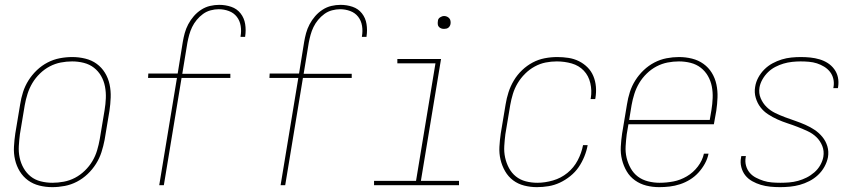

<svg xmlns="http://www.w3.org/2000/svg" viewBox="-20 -763 3540 791"><path d="M195 8Q168 8 142 1.5Q116 -5 95.5 -20Q75 -35 61.5 -57Q48 -79 42 -105Q36 -131 37.5 -158.5Q39 -186 43 -213L63 -333Q67 -359 75 -384Q83 -409 97.5 -432Q112 -455 132 -474Q152 -493 176 -505.5Q200 -518 226 -523Q252 -528 278 -528Q305 -528 331.5 -521.5Q358 -515 378.5 -500Q399 -485 412.5 -463Q426 -441 431.5 -415Q437 -389 436 -361.5Q435 -334 431 -307L411 -187Q406 -161 398 -136Q390 -111 375.5 -88Q361 -65 341 -46Q321 -27 297 -14.5Q273 -2 247 3Q221 8 195 8ZM196 -10Q219 -10 243 -14.5Q267 -19 289 -30.5Q311 -42 329.5 -60Q348 -78 360.5 -99Q373 -120 380 -143.5Q387 -167 391 -190L411 -310Q415 -334 416 -358.5Q417 -383 412.5 -406.5Q408 -430 396.5 -450Q385 -470 367 -484Q349 -498 325.5 -504Q302 -510 277 -510Q254 -510 230.5 -505.5Q207 -501 185 -489.5Q163 -478 144.5 -460Q126 -442 113.5 -421Q101 -400 93.5 -376.5Q86 -353 82 -330L62 -210Q59 -186 57.5 -161.5Q56 -137 61 -113.5Q66 -90 77.5 -70Q89 -50 106.5 -36Q124 -22 147.5 -16Q171 -10 196 -10Z M636 0 709 -442H590L591 -460H712L733 -590Q736 -608 741 -626.5Q746 -645 755.5 -663Q765 -681 778.5 -696.5Q792 -712 809 -723Q826 -734 845 -738.5Q864 -743 883 -743Q909 -743 932.5 -735Q956 -727 971 -708Q986 -689 990 -664Q994 -639 990 -613V-611H971V-613Q975 -635 971.5 -656.5Q968 -678 955.5 -694Q943 -710 923 -717.5Q903 -725 881 -725Q865 -725 848 -720.5Q831 -716 816.5 -705.5Q802 -695 790.5 -681Q779 -667 771.5 -651.5Q764 -636 759.5 -619.5Q755 -603 752 -587L731 -459H929V-442H728L655 0Z M1136 0 1209 -442H1090L1091 -460H1212L1233 -590Q1236 -608 1241 -626.5Q1246 -645 1255.5 -663Q1265 -681 1278.5 -696.5Q1292 -712 1309 -723Q1326 -734 1345 -738.5Q1364 -743 1383 -743Q1409 -743 1432.5 -735Q1456 -727 1471 -708Q1486 -689 1490 -664Q1494 -639 1490 -613V-611H1471V-613Q1475 -635 1471.5 -656.5Q1468 -678 1455.5 -694Q1443 -710 1423 -717.5Q1403 -725 1381 -725Q1365 -725 1348 -720.5Q1331 -716 1316.5 -705.5Q1302 -695 1290.5 -681Q1279 -667 1271.5 -651.5Q1264 -636 1259.5 -619.5Q1255 -603 1252 -587L1231 -459H1429V-442H1228L1155 0Z M1871 0H1521V-18H1694L1774 -502H1617V-520H1797L1714 -18H1871ZM1809 -644Q1803 -644 1797.5 -646Q1792 -648 1788 -652.5Q1784 -657 1783.5 -663.5Q1783 -670 1784 -676Q1784 -681 1786.5 -685Q1789 -689 1793 -691.5Q1797 -694 1801 -695.5Q1805 -697 1810 -697Q1816 -697 1821.5 -694.5Q1827 -692 1831 -687.5Q1835 -683 1836 -676.5Q1837 -670 1836 -664Q1835 -659 1832.5 -655Q1830 -651 1826.5 -648.5Q1823 -646 1818.5 -645Q1814 -644 1809 -644Z M2192 8Q2165 8 2139.5 1.5Q2114 -5 2094 -20Q2074 -35 2061 -57.5Q2048 -80 2042 -105.5Q2036 -131 2037.5 -158.5Q2039 -186 2043 -213L2063 -333Q2067 -358 2075 -383Q2083 -408 2097 -431.5Q2111 -455 2131 -474Q2151 -493 2174.5 -505.5Q2198 -518 2224 -523Q2250 -528 2276 -528Q2299 -528 2322 -524.5Q2345 -521 2365 -511Q2385 -501 2400.5 -485.5Q2416 -470 2424.5 -449.5Q2433 -429 2435 -406Q2437 -383 2433 -359L2432 -355H2413L2414 -359Q2419 -390 2412 -420.5Q2405 -451 2385 -472Q2365 -493 2335.5 -501.5Q2306 -510 2274 -510Q2251 -510 2228 -505.5Q2205 -501 2183 -489Q2161 -477 2143 -459Q2125 -441 2112.5 -420Q2100 -399 2093 -376Q2086 -353 2082 -330L2062 -210Q2059 -186 2057.5 -161.5Q2056 -137 2061 -114Q2066 -91 2077 -70.5Q2088 -50 2105.5 -36Q2123 -22 2146 -16Q2169 -10 2194 -10Q2225 -10 2258 -19.5Q2291 -29 2317.5 -50.5Q2344 -72 2360 -102.5Q2376 -133 2382 -165H2401Q2397 -142 2387.5 -118.5Q2378 -95 2364 -74.5Q2350 -54 2329.5 -37.5Q2309 -21 2286.5 -10.5Q2264 0 2240 4Q2216 8 2192 8Z M2696 8Q2668 8 2642.5 1.5Q2617 -5 2596 -20Q2575 -35 2562 -57Q2549 -79 2542.5 -105Q2536 -131 2537.5 -158.5Q2539 -186 2543 -213L2563 -333Q2567 -359 2575 -384Q2583 -409 2597.5 -432Q2612 -455 2632 -474Q2652 -493 2676 -505.5Q2700 -518 2726 -523Q2752 -528 2777 -528Q2805 -528 2831 -521.5Q2857 -515 2878 -500Q2899 -485 2912.5 -463Q2926 -441 2931.5 -415Q2937 -389 2936 -361.5Q2935 -334 2931 -307L2921 -251H2569L2562 -210Q2559 -186 2557.5 -161Q2556 -136 2561.5 -113Q2567 -90 2578.5 -69.5Q2590 -49 2608 -35.5Q2626 -22 2649.5 -16Q2673 -10 2697 -10Q2726 -10 2754.5 -15.5Q2783 -21 2809.5 -36.5Q2836 -52 2855 -77Q2874 -102 2880 -130H2899Q2895 -109 2884 -89Q2873 -69 2857.5 -52Q2842 -35 2822.5 -23Q2803 -11 2781.5 -4Q2760 3 2738.5 5.5Q2717 8 2696 8ZM2572 -269H2904L2911 -310Q2915 -334 2916 -359Q2917 -384 2912.5 -407Q2908 -430 2896.5 -450Q2885 -470 2867 -484Q2849 -498 2825.5 -504Q2802 -510 2777 -510Q2754 -510 2730.5 -505.5Q2707 -501 2685 -489.5Q2663 -478 2644.5 -460Q2626 -442 2613.5 -421Q2601 -400 2593.5 -376.5Q2586 -353 2582 -330Z M3194 8Q3173 8 3153 6Q3133 4 3114.5 -1.5Q3096 -7 3079 -16.5Q3062 -26 3050.5 -40.5Q3039 -55 3034 -74.5Q3029 -94 3033 -114L3034 -120H3053L3052 -115Q3049 -97 3053.5 -80.5Q3058 -64 3068.5 -51.5Q3079 -39 3094.5 -31Q3110 -23 3126 -18Q3142 -13 3159.5 -11.5Q3177 -10 3195 -10Q3213 -10 3231.5 -11.5Q3250 -13 3268 -18Q3286 -23 3303 -31.5Q3320 -40 3335 -53Q3350 -66 3359.5 -83Q3369 -100 3372 -117Q3376 -141 3367.5 -162Q3359 -183 3343.5 -198Q3328 -213 3307.5 -222.5Q3287 -232 3266.5 -240Q3246 -248 3224.5 -255Q3203 -262 3183 -271Q3163 -280 3144.5 -292Q3126 -304 3113 -321Q3100 -338 3093.5 -360Q3087 -382 3091 -405Q3094 -425 3104 -443.5Q3114 -462 3129 -477Q3144 -492 3162.5 -502Q3181 -512 3200.5 -518Q3220 -524 3240 -526Q3260 -528 3279 -528Q3299 -528 3318.5 -526Q3338 -524 3356.5 -518.5Q3375 -513 3390.5 -503Q3406 -493 3417 -478Q3428 -463 3432 -444.5Q3436 -426 3433 -406L3432 -400H3413L3414 -405Q3417 -422 3413 -438.5Q3409 -455 3399 -467.5Q3389 -480 3375 -488.5Q3361 -497 3345.5 -502Q3330 -507 3312.5 -508.5Q3295 -510 3278 -510Q3261 -510 3243 -508Q3225 -506 3208 -501Q3191 -496 3174.5 -487.5Q3158 -479 3144.5 -466Q3131 -453 3121.5 -436.5Q3112 -420 3109 -403Q3105 -379 3114 -358Q3123 -337 3138.5 -322Q3154 -307 3173.5 -297.5Q3193 -288 3214.5 -280Q3236 -272 3256.5 -265Q3277 -258 3297.5 -249Q3318 -240 3336 -228Q3354 -216 3368 -199Q3382 -182 3388.5 -160.5Q3395 -139 3391 -115Q3387 -95 3376.5 -76Q3366 -57 3350 -42Q3334 -27 3314.5 -17Q3295 -7 3275 -1.5Q3255 4 3234.5 6Q3214 8 3194 8Z"/></svg>

Font: Iosevka Thin Oblique
Style: Regular
Weight: 100
Italic angle: -9°
Monospace: yes
Designer: Belleve Invis
Foundry: Belleve Invis
Version: Version 32.5.0; ttfautohint (v1.8.4)